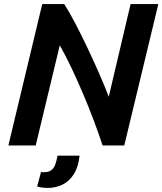

<svg xmlns="http://www.w3.org/2000/svg" viewBox="-20 -713 796 941"><path d="M21 0 187 -693H295Q321 -652 349.5 -597.5Q378 -543 407 -482Q436 -421 463.5 -358.5Q491 -296 513 -239L620 -693H756L589 0H483Q463 -60 439 -124Q415 -188 387.5 -252.5Q360 -317 331.5 -377.5Q303 -438 273 -491L155 0ZM214 208Q201 208 188 206.5Q175 205 162 201L181 130Q185 131 188 131Q191 131 194 131Q220 131 233 120Q246 109 252 90Q258 71 262 50H370Q364 106 341.5 141Q319 176 286 192Q253 208 214 208Z"/></svg>

Font: Ubuntu Sans
Style: Bold Italic
Weight: 700
Italic angle: -13.5°
Designer: Dalton Maag Ltd
Foundry: Dalton Maag Ltd
Version: Version 1.006